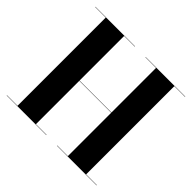

<svg xmlns="http://www.w3.org/2000/svg" viewBox="-177 -949 1148 1148"><g transform="rotate(45 396.5 -375.0)"><path d="M17 -2V0H352V-2H262V-369H532V-2H442V0H777V-2H686.5V-748H777V-750H442V-748H532V-371H262V-748H352V-750H17V-748H106.5V-2Z"/></g></svg>

Font: Bodoni* 96pt
Style: Bold
Weight: 700
Version: Version 2.3